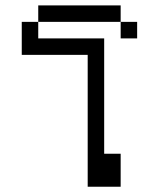

<svg xmlns="http://www.w3.org/2000/svg" viewBox="-20 -708 540 728"><path d="M500 -562.5V-625H437.5V-562.5ZM312.5 -500Q312.5 -500 312.5 0H437.5Q437.5 0 437.5 -125H375V-562.5H125V-625H62.5Q62.5 -625 62.5 -500ZM125 -625H437.5V-687.5H125Z"/></svg>

Font: CalcUnifontExMono
Style: Regular
Weight: 500
Version: Version 15.0.06